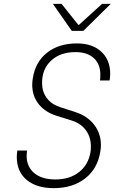

<svg xmlns="http://www.w3.org/2000/svg" viewBox="-20 -965 640 995"><path d="M67 -151Q67 -167 70 -185H120Q118 -167 118 -158Q118 -101 157.5 -68Q197 -35 267 -35Q341 -35 389.5 -73Q438 -111 449 -177Q451 -187 451 -206Q451 -254 425.5 -289.5Q400 -325 353 -340L273 -365Q213 -384 180 -426Q147 -468 147 -526Q147 -543 150 -559Q163 -644 224 -692Q285 -740 379 -740Q458 -740 504.5 -697.5Q551 -655 551 -583Q551 -566 548 -548H498Q500 -558 500 -578Q500 -633 466 -664Q432 -695 371 -695Q293 -695 245.5 -651.5Q198 -608 198 -535Q198 -490 222 -457.5Q246 -425 291 -410L371 -384Q433 -364 468 -318.5Q503 -273 503 -213Q503 -197 500 -180Q486 -91 421.5 -40.5Q357 10 259 10Q169 10 118 -33Q67 -76 67 -151ZM412 -805H352L254 -945H299L386 -836H389L509 -945H554Z"/></svg>

Font: JetBrains Mono Extra Light
Style: Italic
Weight: 200
Italic angle: -9°
Monospace: yes
Designer: Philipp Nurullin, Konstantin Bulenkov
Foundry: JetBrains
Version: 2.002